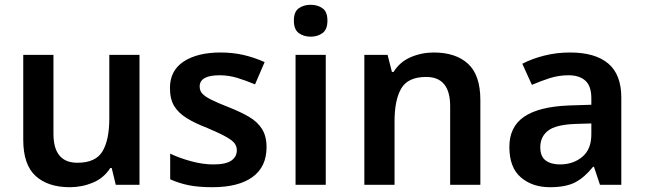

<svg xmlns="http://www.w3.org/2000/svg" viewBox="-20 -771 2689 801"><path d="M562 -542V0H463L446 -70H440Q413 -28 367.5 -9Q322 10 271 10Q180 10 128.5 -37Q77 -84 77 -188V-542H203V-213Q203 -92 303 -92Q379 -92 407.5 -139.5Q436 -187 436 -277V-542Z M1092 -157Q1092 -75 1033.5 -32.5Q975 10 866 10Q809 10 768.5 2Q728 -6 690 -23V-130Q730 -111 778.5 -98Q827 -85 870 -85Q922 -85 945 -101Q968 -117 968 -144Q968 -160 959 -172.5Q950 -185 923.5 -200Q897 -215 845 -237Q793 -257 758.5 -278.5Q724 -300 706.5 -329Q689 -358 689 -404Q689 -477 746.5 -514.5Q804 -552 900 -552Q950 -552 994.5 -542Q1039 -532 1084 -512L1044 -419Q1006 -435 970 -446Q934 -457 896 -457Q813 -457 813 -410Q813 -393 823.5 -381Q834 -369 860.5 -355.5Q887 -342 936 -323Q984 -304 1019 -283.5Q1054 -263 1073 -233Q1092 -203 1092 -157Z M1276 -751Q1305 -751 1325.5 -736.5Q1346 -722 1346 -685Q1346 -648 1325.5 -633Q1305 -618 1276 -618Q1247 -618 1226.5 -633Q1206 -648 1206 -685Q1206 -722 1226.5 -736.5Q1247 -751 1276 -751ZM1339 -542V0H1213V-542Z M1790 -552Q1881 -552 1932.5 -505Q1984 -458 1984 -353V0H1858V-328Q1858 -450 1758 -450Q1682 -450 1654 -402Q1626 -354 1626 -265V0H1500V-542H1597L1615 -471H1622Q1648 -513 1693.5 -532.5Q1739 -552 1790 -552Z M2358 -552Q2463 -552 2517.5 -506Q2572 -460 2572 -364V0H2483L2458 -75H2454Q2419 -31 2380 -10.5Q2341 10 2274 10Q2201 10 2153 -31Q2105 -72 2105 -158Q2105 -242 2166.5 -284Q2228 -326 2353 -331L2447 -334V-361Q2447 -412 2422 -434.5Q2397 -457 2352 -457Q2311 -457 2273.5 -445Q2236 -433 2199 -417L2159 -505Q2199 -526 2250.5 -539Q2302 -552 2358 -552ZM2381 -254Q2298 -251 2266 -225.5Q2234 -200 2234 -157Q2234 -118 2256.5 -101.5Q2279 -85 2316 -85Q2371 -85 2409 -116.5Q2447 -148 2447 -210V-256Z"/></svg>

Font: Noto Sans SemiBold
Style: Regular
Weight: 600
Designer: Monotype Design Team
Foundry: Monotype Imaging Inc.
Version: Version 2.007